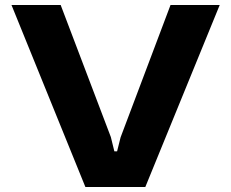

<svg xmlns="http://www.w3.org/2000/svg" viewBox="-20 -749 926 769"><path d="M322 0 26 -729H223L424 -200L438 -143H449L463 -199L663 -729H860L562 0Z"/></svg>

Font: Hubot Sans SemiExpanded
Style: Bold
Weight: 700
Width: 6
Designer: Deni Anggara
Foundry: GitHub, Inc., Subsidiary of Microsoft Corporation
Version: Version 2.000